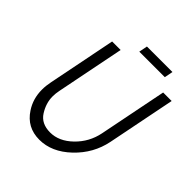

<svg xmlns="http://www.w3.org/2000/svg" viewBox="-202 -864 998 998"><g transform="rotate(45 296.5 -365.0)"><path d="M81.1 -250 155.8 -625H218.3L143.6 -250Q138.7 -226.1 138.7 -204.1Q138.7 -155.3 168 -108.9Q197.3 -62.5 262.2 -62.5Q327.1 -62.5 383.8 -117.4Q440.4 -172.4 456.1 -250L530.8 -625H593.3L518.6 -250Q497.6 -146 418.7 -71Q339.8 3.9 249 3.9Q158.2 3.9 109.4 -71.3Q74.7 -123.5 74.7 -190.4Q74.7 -218.8 81.1 -250ZM293 -687.5 302.2 -734.4H489.7L480.5 -687.5Z"/></g></svg>

Font: Juliett
Style: Italic
Weight: 400
Italic angle: -11.25°
Designer: GGBotNet
Foundry: GGBotNet
Version: 0.60